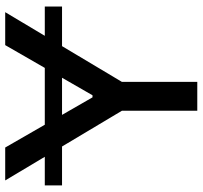

<svg xmlns="http://www.w3.org/2000/svg" viewBox="-40 -727 767 727"><g transform="rotate(-90 343.5 -363.5)"><path d="M682.2 -577.4V-512.1H532.3L397 -285.5V0H287.6V-285.5L152.3 -512.1H5V-577.4H113.3L23.8 -727.3H148.4L234.7 -577.4H449.9L536.2 -727.3H660.9L571.4 -577.4ZM272 -512.1 338.4 -396.7H346.2L412.6 -512.1Z"/></g></svg>

Font: Inter Zeller Medium
Style: Regular
Weight: 500
Designer: Rasmus Andersson; Joe Bland
Foundry: zeller
Version: Version 3.015;git-dec3a8cb1